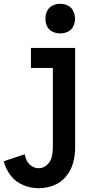

<svg xmlns="http://www.w3.org/2000/svg" viewBox="-26 -784 546 1017"><path d="M179 213Q137 213 97 196.5Q57 180 30.5 145.5Q4 111 -6 70L105 33Q108 52 117 69Q126 86 143 96.5Q160 107 179 107Q204 107 223 89.5Q242 72 248 48Q254 24 254 -1V-424H138V-530H372V-1Q372 40 361 79.5Q350 119 323.5 151Q297 183 258.5 198Q220 213 179 213ZM293 -607Q272 -607 252.5 -616Q233 -625 223.5 -644.5Q214 -664 215 -685Q214 -706 223.5 -725.5Q233 -745 252.5 -754.5Q272 -764 293 -764Q314 -764 333.5 -754.5Q353 -745 362 -725.5Q371 -706 372 -685Q371 -664 362 -644.5Q353 -625 333.5 -616Q314 -607 293 -607Z"/></svg>

Font: Iosevka SS01
Style: Bold
Weight: 700
Monospace: yes
Designer: Belleve Invis
Foundry: Belleve Invis
Version: 2.3.3; ttfautohint (v1.8.3)